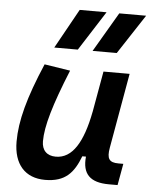

<svg xmlns="http://www.w3.org/2000/svg" viewBox="-56 -841 704 897"><g transform="rotate(5 296.5 -392.5)"><path d="M189 10.3C284.2 10.3 323.2 -36.6 353 -114.7H370.1C361.8 -33.2 399.4 4.9 487.8 4.9H528.8L546.9 -96.2H524.4C480 -96.2 468.3 -113.8 477.5 -166L539.6 -517.6H417L382.8 -325.2V-325.7C355 -181.2 307.1 -102.1 229.5 -102.1C187.5 -102.1 163.6 -126.5 163.6 -168.9C163.6 -239.7 193.4 -341.3 261.2 -508.3L140.1 -527.3C70.3 -364.3 41 -253.4 41 -156.7C41 -50.8 94.7 10.3 189 10.3ZM357.9 -609.4H471.2L592.8 -794.9H466.8ZM178.2 -609.4H288.6L407.2 -794.9H281.2Z"/></g></svg>

Font: Cascadia Mono SemiBold
Style: Italic
Weight: 600
Italic angle: -10°
Monospace: yes
Designer: Aaron Bell
Foundry: Saja Typeworks
Version: Version 2404.023